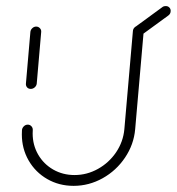

<svg xmlns="http://www.w3.org/2000/svg" viewBox="-20 -605 576 625"><path d="M80 -315.6Q72.6 -315.6 68.1 -320.7Q63.7 -325.9 64.4 -333L78.9 -501.1Q79.6 -508.1 85.2 -513.3Q90.7 -518.5 97.8 -518.5Q104.8 -518.5 109.8 -513.3Q114.8 -508.1 114.1 -501.1L99.6 -333Q98.9 -325.9 93.1 -320.7Q87.4 -315.6 80 -315.6ZM431.9 -521.5Q439.3 -521.5 443.7 -516.3Q448.1 -511.1 447.8 -503.7L420 -184.4Q415.6 -134.4 387 -92Q358.5 -49.6 314.1 -24.8Q269.6 0 219.6 0Q172.2 0 133.7 -22.2Q95.2 -44.4 73.1 -82.8Q51.1 -121.1 51.1 -167.4Q51.1 -176.7 51.5 -181.1Q51.9 -188.1 57.4 -193.7Q63 -199.3 70.4 -199.3Q77.4 -199.3 82.2 -194.1Q87 -188.9 86.7 -181.9Q86.3 -178.1 86.3 -170.7Q86.3 -133 104.1 -102Q121.9 -71.1 153.1 -53.1Q184.4 -35.2 222.6 -35.2Q263 -35.2 298.9 -55.2Q334.8 -75.2 358 -109.4Q381.1 -143.7 384.8 -184.4L412.6 -503.7Q413 -511.1 418.7 -516.3Q424.4 -521.5 431.9 -521.5ZM428.9 -486.7Q421.9 -486.7 417.2 -491.3Q412.6 -495.9 412.6 -502.6Q412.6 -507 414.8 -510.9Q417 -514.8 420.4 -517.4L508.1 -581.5Q512.2 -585.2 520 -585.2Q526.7 -585.2 531.1 -580.7Q535.6 -576.3 535.6 -569.6Q535.6 -560 527.8 -554.4L440 -490.4Q436.3 -486.7 428.9 -486.7Z"/></svg>

Font: 26F Galaxy Sans Light
Style: Italic
Weight: 300
Italic angle: -5°
Designer: C₂₉H₂₅N₃O₅
Version: Version 1.200